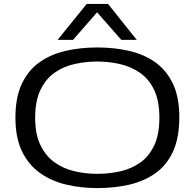

<svg xmlns="http://www.w3.org/2000/svg" viewBox="-20 -953 996 983"><path d="M478 10Q394 10 318.5 -8Q243 -26 184.5 -67.5Q126 -109 92.5 -178.5Q59 -248 59 -351Q59 -455 92 -524.5Q125 -594 182.5 -634.5Q240 -675 315.5 -692.5Q391 -710 478 -710Q563 -710 639 -693Q715 -676 773 -635.5Q831 -595 864.5 -526Q898 -457 898 -353Q898 -246 865 -175.5Q832 -105 773.5 -64.5Q715 -24 639.5 -7Q564 10 478 10ZM478 -63Q537 -63 594 -75.5Q651 -88 696.5 -119.5Q742 -151 769 -207.5Q796 -264 796 -350Q796 -437 769 -493Q742 -549 696.5 -580.5Q651 -612 594 -625Q537 -638 478 -638Q419 -638 362.5 -625.5Q306 -613 260.5 -581.5Q215 -550 187.5 -493.5Q160 -437 160 -350Q160 -265 187.5 -209Q215 -153 260.5 -121Q306 -89 362.5 -76Q419 -63 478 -63ZM275 -749 424 -933H533L680 -749H601L477 -890L354 -749Z"/></svg>

Font: Georama Extended
Style: Regular
Weight: 400
Width: 7
Designer: Jean-Baptiste Levee
Foundry: Production Type
Version: Version 1.000